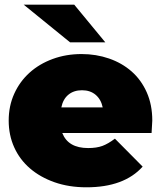

<svg xmlns="http://www.w3.org/2000/svg" viewBox="-20 -787 696 817"><path d="M625 -221H245Q270 -157 355 -157Q391 -157 415.5 -166Q440 -175 469 -197L587 -78Q508 10 348 10Q273 10 212 -11.5Q151 -33 107.5 -70.5Q64 -108 40.5 -160Q17 -212 17 -274Q17 -336 40.5 -388Q64 -440 105.5 -477.5Q147 -515 204 -536Q261 -557 327 -557Q389 -557 444 -538Q499 -519 540 -483Q581 -447 604.5 -394Q628 -341 628 -274Q628 -269 625 -221ZM241 -330H417Q410 -364 387 -383.5Q364 -403 329 -403Q294 -403 271 -384Q248 -365 241 -330ZM81 -767H296L428 -607H278Z"/></svg>

Font: CMG Sans Black
Style: Regular
Weight: 900
Designer: Julieta Ulanovsky
Foundry: Julieta Ulanovsky
Version: Version 7.200